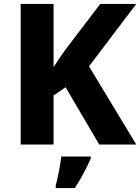

<svg xmlns="http://www.w3.org/2000/svg" viewBox="-20 -734 712 975"><path d="M672 0 432 -397 672 -714H489L311 -480Q296 -459 281 -437Q266 -415 252 -393V-714H85V0H252V-249L313 -291L484 0ZM441 61H291Q288 92 279.5 135Q271 178 263 208V221H360Q386 181 405.5 144Q425 107 441 71Z"/></svg>

Font: Noto Sans UI Extra
Style: Regular
Weight: 800
Designer: Monotype Design Team
Foundry: Monotype Imaging Inc.
Version: Version 1.901